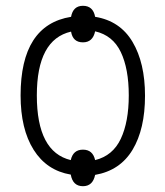

<svg xmlns="http://www.w3.org/2000/svg" viewBox="-20 -596 570 662"><path d="M480 -266Q480 -379 437 -451.5Q394 -524 308 -538Q301 -576 266 -576Q232 -576 225 -538Q51 -510 51 -267Q51 -151 96 -79.5Q141 -8 224 6Q231 46 266 46Q300 46 308 7Q394 -8 437 -79.5Q480 -151 480 -266ZM424 -267Q424 -176 396.5 -117.5Q369 -59 308 -44Q300 -80 266 -80Q232 -80 224 -44Q107 -72 107 -267Q107 -460 225 -487Q231 -450 266 -450Q300 -450 308 -488Q369 -474 396.5 -416.5Q424 -359 424 -267Z"/></svg>

Font: Noto Sans UI SemiCondensed Light
Style: Regular
Weight: 300
Width: 4
Designer: Monotype Design Team
Foundry: Monotype Imaging Inc.
Version: Version 1.901